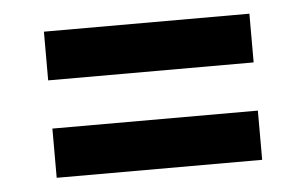

<svg xmlns="http://www.w3.org/2000/svg" viewBox="-33 -494 601 377"><g transform="rotate(-5 267.5 -306.0)"><path d="M470 -450V-354H65V-450ZM470 -259V-162H65V-259Z"/></g></svg>

Font: Bree Serif
Style: Regular
Weight: 400
Designer: Veronika Burian, Jos Scaglione
Foundry: TypeTogether
Version: Version 1.001